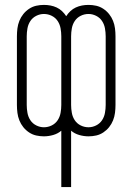

<svg xmlns="http://www.w3.org/2000/svg" viewBox="-20 -548 540 783"><path d="M230 215V-15Q216 -3 197 2.5Q178 8 159 8Q143 8 127.5 4.5Q112 1 98.5 -8Q85 -17 75 -29.5Q65 -42 59 -57Q53 -72 51 -88Q49 -104 49 -120V-400Q49 -416 51 -432Q53 -448 59 -463Q65 -478 75 -490.5Q85 -503 98.5 -512Q112 -521 127.5 -524.5Q143 -528 159 -528Q173 -528 186 -525.5Q199 -523 211 -517.5Q223 -512 233 -502.5Q243 -493 250 -482Q257 -493 267 -502.5Q277 -512 289 -517.5Q301 -523 314 -525.5Q327 -528 341 -528Q357 -528 372.5 -524.5Q388 -521 401.5 -512Q415 -503 425 -490.5Q435 -478 441 -463Q447 -448 449 -432Q451 -416 451 -400V-120Q451 -104 449 -88Q447 -72 441 -57Q435 -42 425 -29.5Q415 -17 401.5 -8Q388 1 372.5 4.5Q357 8 341 8Q322 8 303 2.5Q284 -3 270 -15V215ZM159 -29Q176 -29 191 -36.5Q206 -44 215 -57.5Q224 -71 227 -87.5Q230 -104 230 -120V-400Q230 -416 227 -432.5Q224 -449 215 -462.5Q206 -476 191 -483.5Q176 -491 159 -491Q143 -491 128 -483.5Q113 -476 104 -462.5Q95 -449 92 -432.5Q89 -416 89 -400V-120Q89 -104 92 -87.5Q95 -71 104 -57.5Q113 -44 128 -36.5Q143 -29 159 -29ZM341 -29Q357 -29 372 -36.5Q387 -44 396 -57.5Q405 -71 408 -87.5Q411 -104 411 -120V-400Q411 -416 408 -432.5Q405 -449 396 -462.5Q387 -476 372 -483.5Q357 -491 341 -491Q324 -491 309 -483.5Q294 -476 285 -462.5Q276 -449 273 -432.5Q270 -416 270 -400V-120Q270 -104 273 -87.5Q276 -71 285 -57.5Q294 -44 309 -36.5Q324 -29 341 -29Z"/></svg>

Font: Iosevka SS04 Extralight
Style: Regular
Weight: 200
Monospace: yes
Designer: Belleve Invis
Foundry: Belleve Invis
Version: Version 19.0.0; ttfautohint (v1.8.4)